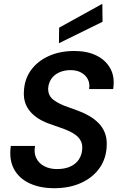

<svg xmlns="http://www.w3.org/2000/svg" viewBox="-20 -981 639 1013"><path d="M266 12Q191 12 135.5 -14Q80 -40 53.5 -89.5Q27 -139 37 -211H165Q158 -175 171 -147.5Q184 -120 213 -104.5Q242 -89 281 -89Q322 -89 351.5 -102.5Q381 -116 397 -141Q413 -166 414 -199Q415 -221 406 -238Q397 -255 381 -267.5Q365 -280 343 -290Q321 -300 295.5 -308.5Q270 -317 243 -327Q174 -351 138.5 -393.5Q103 -436 106 -495Q108 -561 142.5 -609.5Q177 -658 236.5 -685Q296 -712 372 -712Q440 -712 489 -688Q538 -664 562.5 -619Q587 -574 577 -511H450Q455 -540 443.5 -562.5Q432 -585 408.5 -598Q385 -611 352 -611Q318 -611 291.5 -598.5Q265 -586 250.5 -564.5Q236 -543 234 -514Q234 -494 241 -479.5Q248 -465 262.5 -454Q277 -443 296 -433.5Q315 -424 339 -416Q363 -408 389 -398Q422 -386 450.5 -369.5Q479 -353 500.5 -331Q522 -309 533.5 -279.5Q545 -250 543 -212Q541 -146 506 -95.5Q471 -45 409 -16.5Q347 12 266 12ZM291 -753 292 -835 520 -961 521 -866Z"/></svg>

Font: DM Sans 16pt SemiBold
Style: Italic
Weight: 600
Italic angle: -10°
Version: Version 4.004;gftools[0.9.30]